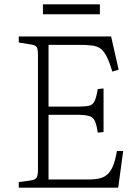

<svg xmlns="http://www.w3.org/2000/svg" viewBox="-20 -870 646 890"><path d="M67 0V-26L125 -34Q144 -37 150 -47Q156 -57 156 -85V-616Q156 -641 150.5 -651Q145 -661 122 -664L67 -673V-701H495L530 -547L501 -538Q487 -583 474.5 -608Q462 -633 446 -644.5Q430 -656 406.5 -659Q383 -662 347 -662H205V-376H347Q379 -376 395 -380.5Q411 -385 419 -402.5Q427 -420 433 -457L460 -460V-258L433 -255Q428 -293 419 -310.5Q410 -328 390.5 -333Q371 -338 332 -338H205V-38H388Q423 -38 445 -44Q467 -50 481.5 -65Q496 -80 505.5 -105Q515 -130 522 -170H551L528 0ZM179 -804V-850H443V-804Z"/></svg>

Font: Literata ExtraLight
Style: Regular
Weight: 250
Designer: Latin by Veronika Burian and Jose Scaglione. Greek by Irene Vlachou. Cyrillic by Vera Evstafieva.
Foundry: TypeTogether
Version: Version 3.103;gftools[0.9.29]